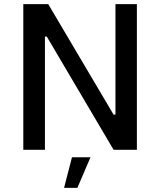

<svg xmlns="http://www.w3.org/2000/svg" viewBox="-20 -720 770 923"><path d="M92 0H196V-544H205L526 0H638V-700H535V-169H526L212 -700H92ZM288 183H352L415 36H326Z"/></svg>

Font: Fixel Display Medium
Style: Regular
Weight: 500
Designer: AlfaBravo + MacPaw
Foundry: Kyrylo Tkachov, Marchela Mozhyna, Serhii Makarenko, Maria Weinstein, Zakhar Kryvoshyya
Version: Version 1.211